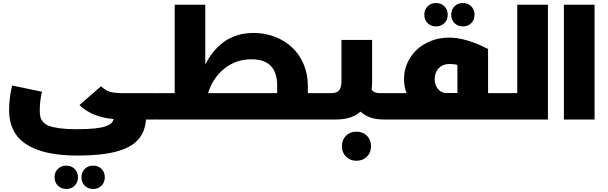

<svg xmlns="http://www.w3.org/2000/svg" viewBox="-20 -788 4007 1266"><path d="M1006.8 -173.8Q1016.1 -173.8 1021.5 -150.4Q1026.9 -127 1026.9 -87.9Q1026.9 -47.4 1021.5 -23.7Q1016.1 0 1006.8 0H942.9Q936.5 82 890.4 133.5Q844.2 185.1 746.6 211.4Q648.9 237.8 492.2 237.8Q40 237.8 40 -60.1Q40 -143.6 60.1 -224.1L256.8 -183.1Q242.2 -126 242.2 -57.1Q242.2 -32.2 246.6 -15.6Q251 1 265.4 17.3Q279.8 33.7 305.7 43Q331.5 52.2 376.2 58.1Q420.9 64 484.9 64Q554.7 64 602.8 59.1Q650.9 54.2 676.8 44.7Q702.6 35.2 714.1 23.9Q725.6 12.7 729 -2.9Q585.4 -16.1 503.9 -95.2L646 -219.2Q672.4 -193.4 703.1 -183.6Q733.9 -173.8 793 -173.8ZM361.6 325.7Q383.3 304.2 417 304.2Q450.7 304.2 472.4 325.7Q494.1 347.2 494.1 380.9Q494.1 414.6 472.4 436.3Q450.7 458 417 458Q383.3 458 361.6 436.3Q339.8 414.6 339.8 380.9Q339.8 347.2 361.6 325.7ZM538.8 325.7Q560.5 304.2 594.2 304.2Q627.9 304.2 649.4 325.7Q670.9 347.2 670.9 380.9Q670.9 414.6 649.4 436.3Q627.9 458 594.2 458Q560.5 458 538.8 436.3Q517.1 414.6 517.1 380.9Q517.1 347.2 538.8 325.7Z M2108.9 -173.8Q2118.2 -173.8 2123.3 -150.4Q2128.4 -127 2128.4 -87.9Q2128.4 -46.9 2123.3 -23.4Q2118.2 0 2108.9 0H1014.6Q1005.4 0 1000 -23.7Q994.6 -47.4 994.6 -87.9Q994.6 -127 1000 -150.4Q1005.4 -173.8 1014.6 -173.8H1131.8V-756.8H1333.5V-361.8Q1356 -407.2 1385 -443.6Q1414.1 -480 1452.9 -509.3Q1491.7 -538.6 1542.7 -554.7Q1593.8 -570.8 1652.8 -570.8Q1726.6 -570.8 1792 -545.7Q1857.4 -520.5 1905.5 -475.8Q1953.6 -431.2 1981.7 -365.7Q2009.8 -300.3 2009.8 -223.1V-173.8ZM1351.6 -173.8H1807.6V-223.1Q1807.6 -397 1638.7 -397Q1535.2 -397 1459.2 -335.7Q1383.3 -274.4 1351.6 -173.8Z M2561.5 -173.8Q2570.8 -173.8 2576.2 -150.4Q2581.5 -127 2581.5 -87.9Q2581.5 -47.4 2576.2 -23.7Q2570.8 0 2561.5 0H2510.3Q2412.1 0 2357.4 -51.8Q2298.3 0 2195.3 0H2108.4Q2099.1 0 2093.8 -23.7Q2088.4 -47.4 2088.4 -87.9Q2088.4 -127 2093.8 -150.4Q2099.1 -173.8 2108.4 -173.8H2164.6Q2199.7 -173.8 2215.6 -192.4Q2231.4 -210.9 2231.4 -251V-524.9H2433.6V-250Q2433.6 -226.6 2430.2 -196.8Q2446.3 -173.8 2483.4 -173.8ZM2261.5 106.9Q2288.6 80.1 2330.6 80.1Q2372.6 80.1 2399.4 106.9Q2426.3 133.8 2426.3 175.8Q2426.3 217.8 2399.4 244.9Q2372.6 272 2330.6 272Q2288.6 272 2261.5 244.9Q2234.4 217.8 2234.4 175.8Q2234.4 133.8 2261.5 106.9Z M2910.4 -635.5Q2888.7 -613.8 2855 -613.8Q2821.3 -613.8 2799.6 -635.5Q2777.8 -657.2 2777.8 -690.9Q2777.8 -724.6 2799.6 -746.3Q2821.3 -768.1 2855 -768.1Q2888.7 -768.1 2910.4 -746.3Q2932.1 -724.6 2932.1 -690.9Q2932.1 -657.2 2910.4 -635.5ZM3087.4 -635.5Q3065.9 -613.8 3032.2 -613.8Q2998.5 -613.8 2976.8 -635.5Q2955.1 -657.2 2955.1 -690.9Q2955.1 -724.6 2976.8 -746.3Q2998.5 -768.1 3032.2 -768.1Q3065.9 -768.1 3087.4 -746.3Q3108.9 -724.6 3108.9 -690.9Q3108.9 -657.2 3087.4 -635.5ZM3309.1 -173.8Q3318.4 -173.8 3323.7 -150.4Q3329.1 -127 3329.1 -87.9Q3329.1 -47.4 3323.7 -23.7Q3318.4 0 3309.1 0H2561Q2551.8 0 2546.4 -23.7Q2541 -47.4 2541 -87.9Q2541 -127 2546.4 -150.4Q2551.8 -173.8 2561 -173.8H2660.2Q2644 -219.7 2644 -265.1Q2644 -342.3 2683.6 -405.5Q2723.1 -468.8 2791.5 -504.4Q2859.9 -540 2941.9 -540Q3052.2 -540 3198.2 -464.8V-173.8ZM2846.2 -266.1Q2846.2 -231.4 2864 -206.3Q2881.8 -181.2 2912.1 -174.8H2996.1V-359.9Q2974.6 -366.2 2943.8 -366.2Q2900.4 -366.2 2873.3 -338.4Q2846.2 -310.5 2846.2 -266.1Z M3390.6 -756.8H3592.8V0H3308.6Q3299.3 0 3293.9 -23.7Q3288.6 -47.4 3288.6 -87.9Q3288.6 -127 3293.9 -150.4Q3299.3 -173.8 3308.6 -173.8H3390.6Z M3698.2 0V-756.8H3900.4V0Z"/></svg>

Font: Montserrat-Arabic ExtraBold
Style: Regular
Weight: 800
Designer: Mohamed Gaber
Foundry: Kief Type Foundry
Version: Version 5.008;PS 005.008;hotconv 1.0.88;makeotf.lib2.5.64775